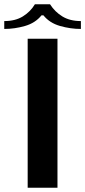

<svg xmlns="http://www.w3.org/2000/svg" viewBox="-81 -882 400 902"><path d="M49 -700H189V0H49ZM83 -862H154Q177 -826 212.5 -804.5Q248 -783 299 -783V-746Q250 -746 201 -760Q152 -774 123 -810H114Q85 -774 36.5 -760Q-12 -746 -61 -746V-783Q-9 -783 26.5 -805Q62 -827 83 -862Z"/></svg>

Font: Phudu Light SemiBold
Style: Regular
Weight: 600
Version: Version 1.005;gftools[0.9.23]